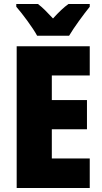

<svg xmlns="http://www.w3.org/2000/svg" viewBox="-20 -947 515 967"><path d="M167 -767H328C352 -808 402 -876 432 -913V-927H325C301 -910 276 -886 247 -854C218 -885 195 -909 171 -927H62V-913C92 -879 147 -805 167 -767ZM432 0V-149H241V-296H418V-443H241V-567H432V-714H64V0Z"/></svg>

Font: Noto Sans Georgian Condensed Black
Style: Regular
Weight: 900
Width: 3
Designer: Monotype Design Team, Akaki Razmadze
Foundry: Google LLC
Version: Version 2.005